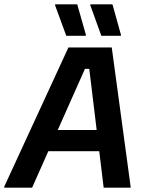

<svg xmlns="http://www.w3.org/2000/svg" viewBox="-53 -870 676 890"><path d="M-33.3 0V-5L264.2 -650H465L552.5 -5V0H427.5L360.8 -550.8H340.8L95.8 0ZM149.2 -169.2 193.3 -267.5H410.8L421.7 -169.2ZM254.2 -704.2 202.5 -845V-850H305L345 -709.2V-704.2ZM416.7 -704.2 365.8 -845V-850H468.3L507.5 -709.2V-704.2Z"/></svg>

Font: Familjen Grotesk SemiBold
Style: Italic
Weight: 600
Italic angle: -9.46201°
Designer: Anders Wikstroem, Jonas Baeckman, Matilda Gysing, Kristian Moeller
Foundry: Familjen STHLM AB
Version: Version 2.002